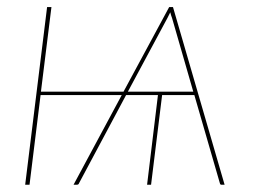

<svg xmlns="http://www.w3.org/2000/svg" viewBox="-20 -510 700 530"><path d="M316 -247.5H92L61.5 0H49.5L110 -490.5H122L93 -257H321L447 -490.5H457.5L600 0H591Q588 0 587 -4L516.5 -247.5H427.5L397 0H386L416 -247.5H328L198 -4Q197 0 191.5 0H183ZM333 -257H513.5L455 -460Q453.5 -464 452.2 -468Q451 -472 450 -476L442 -460Z"/></svg>

Font: Lato Hairline
Style: Italic
Weight: 100
Italic angle: -7°
Designer: Lukasz Dziedzic
Foundry: tyPoland Lukasz Dziedzic
Version: Version 2.007; 2014-02-27